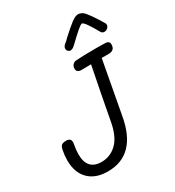

<svg xmlns="http://www.w3.org/2000/svg" viewBox="-219 -1067 1088 1194"><g transform="rotate(-30 325.5 -470.0)"><path d="M615 -675Q615 -631 571 -631H520Q490 -472 451 -258Q407 0 202 0Q114 0 65 -49Q16 -98 16 -186Q16 -221 23 -255Q27 -279 37 -287.5Q47 -296 70 -296Q104 -296 104 -267Q104 -260 103 -256Q95 -214 95 -184Q95 -71 197 -71Q262 -71 308.5 -117.5Q355 -164 372 -263Q404 -435 437 -600L443 -630Q416 -629 373 -629Q358 -629 349 -636Q340 -643 340 -656Q340 -675 350.5 -685.5Q361 -696 373 -697Q421 -701 524 -701Q569 -701 588 -700Q615 -697 615 -675ZM594 -776Q537 -878 520 -878Q512 -878 486.5 -856.5Q461 -835 412 -788Q392 -768 377 -768Q367 -768 359.5 -775.5Q352 -783 352 -794Q352 -807 366 -820Q380 -830 398 -849Q446 -893 476.5 -916.5Q507 -940 527 -940Q553 -940 573 -917Q593 -894 624 -845L645 -811Q651 -803 651 -796Q651 -783 640.5 -773Q630 -763 617 -763Q601 -763 594 -776Z"/></g></svg>

Font: Mali
Style: Italic
Weight: 400
Italic angle: -10°
Version: Version 1.000; ttfautohint (v1.6)